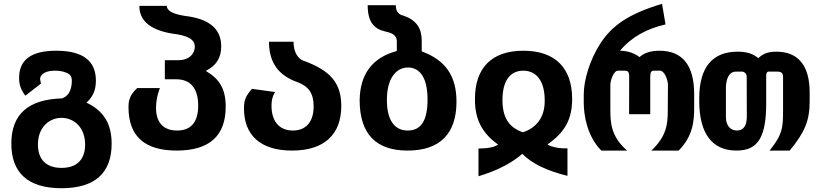

<svg xmlns="http://www.w3.org/2000/svg" viewBox="-20 -785 4254 1001"><path d="M300.8 196.3C475.1 196.3 562 116.7 562 -35.6C562 -138.7 522 -206.5 430.7 -250C465.8 -280.8 480 -317.9 480 -364.7C480 -469.2 410.2 -520.5 273.4 -520.5C143.6 -520.5 79.6 -474.1 79.6 -378.9C79.6 -360.4 82 -346.2 86.9 -331.5C92.3 -315.9 100.1 -302.2 112.3 -286.1L193.4 -349.1L189 -372.1C189 -388.2 200.2 -399.4 212.4 -405.8C226.6 -413.1 244.6 -416.5 267.1 -416.5C287.6 -416.5 308.1 -413.6 327.1 -405.3C347.2 -396.5 354.5 -386.7 354.5 -361.3C354.5 -338.9 348.6 -315.9 340.3 -301.8C331.1 -286.1 317.9 -277.8 303.7 -272C127.9 -267.1 39.1 -189.9 39.1 -36.1C39.1 116.7 126.5 196.3 300.8 196.3ZM300.8 90.3C218.3 90.3 177.7 43.9 177.7 -31.2C177.7 -216.8 423.8 -217.3 423.8 -31.2C423.8 44.4 382.8 90.3 300.8 90.3Z M901.4 0C1074.7 0 1156.7 -79.6 1156.7 -228.5C1156.7 -321.3 1125 -373 1052.7 -415.5C1107.9 -442.4 1133.3 -484.4 1133.3 -543C1133.3 -636.2 1068.8 -688.5 939.9 -702.6H940.9C879.9 -712.4 849.6 -729.5 849.6 -754.4H706.5C706.5 -677.7 762.2 -629.9 874 -610.4C958.5 -600.6 995.6 -580.6 995.6 -541C995.6 -507.3 968.8 -471.2 909.7 -471.2H839.4V-371.6H899.4C969.7 -371.6 1013.2 -328.1 1013.2 -234.9C1013.2 -147.9 975.6 -104.5 903.3 -104.5C836.9 -104.5 793.5 -141.1 793.5 -222.2C793.5 -236.8 794.9 -255.4 797.9 -271.5C800.8 -287.6 805.7 -304.2 813.5 -325.7H695.3C672.9 -305.2 661.6 -287.6 655.8 -269.5C650.4 -252.9 649.9 -238.3 649.9 -226.6C649.9 -73.2 735.4 0 901.4 0Z M1502.4 0C1674.8 0 1759.3 -87.4 1759.3 -232.4C1759.3 -353 1701.2 -418 1563 -468.3L1563.5 -467.8C1534.7 -478 1510.7 -510.7 1510.3 -567.4H1382.3C1382.8 -462.4 1427.7 -391.6 1535.6 -355H1535.2C1588.9 -334 1615.2 -297.4 1615.2 -231C1615.2 -149.4 1575.2 -104.5 1506.8 -104.5C1437 -104.5 1395.5 -151.4 1395.5 -233.9C1395.5 -264.6 1401.4 -284.7 1414.1 -305.2L1293.5 -321.8C1260.3 -283.7 1252 -262.2 1252 -219.2C1252 -81.1 1336.9 0 1502.4 0Z M2105.5 0C2274.9 0 2359.9 -89.8 2359.9 -254.4C2359.9 -390.6 2301.8 -471.7 2178.7 -517.1V-573.2C2178.7 -637.2 2150.9 -680.2 2084.5 -703.1C2057.1 -708.5 2043.5 -727.1 2043.5 -757.8H1897C1897 -668.5 1931.2 -633.8 1989.3 -620.6C2011.7 -615.7 2048.8 -606.9 2048.8 -570.3V-519C1923.3 -485.8 1856.4 -400.4 1855 -261.2C1856 -86.9 1939.5 0 2105.5 0ZM2106 -104.5C2071.3 -104.5 2044.9 -117.7 2026.4 -143.6C2007.8 -169.4 1997.1 -208 1997.1 -263.2C1997.1 -317.9 2007.8 -358.9 2026.4 -387.2C2045.9 -417 2073.7 -433.1 2107.4 -433.1C2140.6 -433.1 2167 -417 2184.1 -387.7C2201.2 -358.4 2209 -316.9 2209 -265.1C2209 -156.2 2174.8 -104.5 2106 -104.5Z M2474.6 133.8C2567.9 106 2644 67.9 2703.1 17.1C2752.4 67.4 2831.1 105.5 2938.5 131.8V-11.7C2895 -10.3 2858.9 -17.6 2834 -31.7C2922.4 -93.3 2962.9 -160.2 2962.9 -269C2962.9 -427.2 2877.9 -520.5 2708.5 -520.5C2540 -520.5 2456.1 -428.2 2456.1 -267.6C2456.1 -162.6 2492.2 -92.3 2577.1 -31.2C2556.2 -17.1 2521.5 -10.7 2474.6 -10.7ZM2706.1 -95.2C2632.8 -120.6 2599.6 -172.9 2599.6 -263.7C2599.6 -363.8 2639.6 -416.5 2708 -416.5C2777.3 -416.5 2820.8 -361.8 2819.8 -258.8C2820.3 -172.9 2775.9 -118.2 2706.1 -95.2Z M3115.2 0H3249.5C3206.5 -37.1 3185.1 -73.7 3173.8 -109.9C3162.6 -146 3162.1 -181.2 3162.1 -217.8V-341.8C3162.1 -354 3166.5 -373 3173.8 -388.7C3181.2 -404.3 3190.4 -416.5 3201.7 -416.5H3235.4C3243.2 -416.5 3249.5 -415.5 3253.9 -411.6C3257.8 -407.7 3260.3 -400.4 3260.3 -387.2L3259.8 -189.5H3370.1V-384.8C3370.1 -411.6 3377 -416.5 3390.1 -416.5H3421.4C3432.1 -416.5 3442.9 -404.8 3450.7 -388.7C3457.5 -374 3462.4 -354.5 3462.4 -341.8L3461.4 -205.6C3461.4 -173.8 3460 -140.6 3448.7 -106.9C3437 -71.8 3415.5 -37.1 3376 0H3518.1C3554.7 -36.6 3575.2 -74.7 3586.4 -113.3C3597.7 -151.4 3599.1 -189.5 3599.1 -228.5V-293.9C3599.1 -442.9 3539.6 -520.5 3418.5 -520.5C3375.5 -520.5 3339.8 -510.7 3314 -487.3C3290.5 -506.3 3253.4 -520.5 3212.4 -520.5C3273.4 -593.3 3353.5 -635.7 3449.7 -657.7L3431.6 -765.1C3252.4 -711.4 3167.5 -648.9 3107.4 -554.2C3056.2 -473.6 3023.4 -369.6 3023.4 -292.5V-250C3023.4 -216.8 3027.8 -172.9 3041.5 -127.9C3055.2 -83 3078.1 -37.1 3115.2 0Z M3819.8 0C3880.9 0 3918.5 -20.5 3941.9 -61.5C3965.3 -102.5 3974.6 -164.1 3974.6 -246.1V-391.6C3974.6 -401.4 3978.5 -411.6 3985.8 -411.6H4032.2C4051.3 -411.6 4062.5 -405.3 4062.5 -384.3V-218.8C4062.5 -171.4 4062.5 -137.7 4053.7 -106C4044.9 -74.2 4027.3 -43 3992.2 0H4097.2C4136.2 -47.4 4162.6 -86.9 4178.7 -126.5C4194.8 -165.5 4201.2 -206.5 4201.2 -257.3V-302.7C4201.2 -444.8 4140.1 -515.6 4027.8 -515.6C3982.4 -515.6 3957.5 -503.9 3933.1 -481.9C3905.8 -505.4 3872.1 -515.6 3825.7 -515.6C3693.8 -515.6 3625.5 -433.6 3625.5 -272.5V-258.3C3625.5 -86.9 3694.3 0 3819.8 0ZM3822.3 -104.5C3790 -104.5 3764.6 -127.9 3764.6 -174.8V-325.7C3764.6 -349.1 3768.6 -370.6 3776.9 -386.2C3785.2 -401.9 3798.8 -411.6 3816.9 -411.6H3850.1C3854 -411.6 3859.9 -409.2 3864.7 -404.8C3869.6 -400.4 3873 -393.6 3873 -384.3L3873.5 -173.8C3873 -131.3 3856.9 -104.5 3822.3 -104.5Z"/></svg>

Font: Hack
Style: Bold
Weight: 700
Monospace: yes
Designer: Christopher Simpkins
Foundry: Christopher Simpkins
Version: Version 2.010